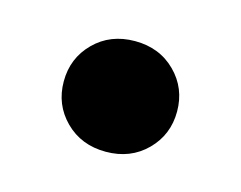

<svg xmlns="http://www.w3.org/2000/svg" viewBox="-41 -390 345 275"><g transform="rotate(15 131.0 -252.0)"><path d="M131.5 -334Q168 -334 191.8 -310.2Q215.5 -286.5 215.5 -252Q215.5 -217.5 191.8 -193.8Q168 -170 131.5 -170Q95 -170 71.2 -193.8Q47.5 -217.5 47.5 -252Q47.5 -286.5 71.2 -310.2Q95 -334 131.5 -334Z"/></g></svg>

Font: Newsreader 60pt SemiBold
Style: Regular
Weight: 600
Designer: Hugues Gentile
Foundry: Production Type
Version: Version 1.003